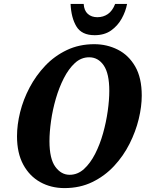

<svg xmlns="http://www.w3.org/2000/svg" viewBox="-20 -951 752 982"><path d="M310 11Q241 11 186 -19.5Q131 -50 99 -109Q67 -168 67 -254Q67 -313 83 -377.5Q99 -442 131.5 -503.5Q164 -565 211.5 -615Q259 -665 322 -695Q385 -725 462 -725Q527 -725 582.5 -697Q638 -669 671.5 -611Q705 -553 705 -462Q705 -406 689.5 -342Q674 -278 642.5 -215.5Q611 -153 563.5 -102Q516 -51 452.5 -20Q389 11 310 11ZM336 -57Q377 -57 409.5 -86.5Q442 -116 466.5 -164Q491 -212 507 -269Q523 -326 531 -383Q539 -440 539 -486Q539 -575 510.5 -616.5Q482 -658 436 -658Q395 -658 363 -628.5Q331 -599 306.5 -551Q282 -503 265.5 -446Q249 -389 241 -332Q233 -275 233 -229Q233 -139 263 -98Q293 -57 336 -57ZM464 -771Q398 -771 371 -815.5Q344 -860 341 -931H408Q410 -897 429 -880Q448 -863 478 -863Q508 -863 531.5 -879Q555 -895 569 -931H630Q623 -893 602.5 -856Q582 -819 548 -795Q514 -771 464 -771Z"/></svg>

Font: Noto Serif Condensed ExtraBold
Style: Italic
Weight: 800
Width: 3
Italic angle: -12°
Designer: Monotype Design Team
Foundry: Monotype Imaging Inc.
Version: Version 2.014; ttfautohint (v1.8.4.7-5d5b)